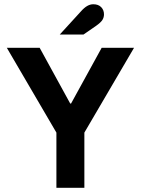

<svg xmlns="http://www.w3.org/2000/svg" viewBox="-20 -896 672 916"><path d="M249.1 0V-263.3L12.5 -668H169.2L315 -402.1H319L465.1 -668H619.5L382.5 -263.3V0ZM265.1 -731.2 365.3 -840.8Q381.6 -859.3 396 -867.5Q410.3 -875.7 425 -875.7Q449.3 -875.7 462.7 -861.9Q476.1 -848.1 476.1 -827.5Q476.1 -812.9 468.5 -800.8Q461 -788.6 437.7 -772.2L378.2 -731.2Z"/></svg>

Font: Atkinson Hyperlegible Mono ExtraLight
Style: Regular
Weight: 200
Monospace: yes
Designer: Elliott Scott, Megan Eiswerth, Linus Boman, Theodore Petrosky, Letters from Sweden
Foundry: Applied Design Works, Letters from Sweden
Version: Version 2.001